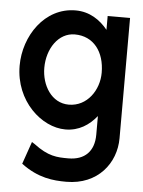

<svg xmlns="http://www.w3.org/2000/svg" viewBox="-50 -523 566 760"><g transform="rotate(5 232.5 -142.5)"><path d="M18 -245C18 -104 126 -9 220 -9C274 -9 314 -36 344 -73V1C344 67 307 104 242 104C197 104 162 103 104 59L93 52L62 141C130 192 190 197 242 197C367 197 437 106 437 7V-471H348V-416C318 -453 276 -482 220 -482C97 -482 18 -363 18 -245ZM116 -245C116 -321 160 -387 225 -387C300 -387 344 -328 344 -245C344 -176 298 -108 225 -108C156 -108 116 -176 116 -245Z"/></g></svg>

Font: Charger Sport
Style: BdNrw
Weight: 700
Designer: Jasper
Foundry: Cannot Into Space Fonts
Version: Version 1.1